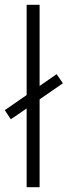

<svg xmlns="http://www.w3.org/2000/svg" viewBox="-33 -780 282 800"><path d="M78 0V-328L12 -283L-13 -321L78 -384V-760H132V-422L203 -471L229 -433L132 -366V0Z"/></svg>

Font: Noto Sans Khmer UI Condensed Light
Style: Regular
Weight: 300
Width: 3
Designer: Danh Hong and the Monotype Design Team
Foundry: Monotype Imaging Inc.
Version: Version 2.002; ttfautohint (v1.8.4.7-5d5b)